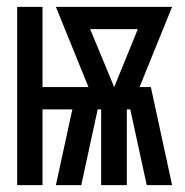

<svg xmlns="http://www.w3.org/2000/svg" viewBox="-20 -540 540 560"><path d="M30 0V-520H104V-286H238L143 -520H482L387 -286H420L482 0H408L360 -221H350V0H275V-221H265L248 -143L217 0H143L191 -221H104V0ZM313 -286 382 -455H243Z"/></svg>

Font: Zed Mono Semibold
Style: Regular
Weight: 600
Monospace: yes
Designer: Belleve Invis
Foundry: Belleve Invis
Version: Version 1.0.0; ttfautohint (v1.8.4)